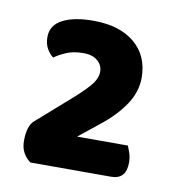

<svg xmlns="http://www.w3.org/2000/svg" viewBox="-49 -745 378 417"><g transform="rotate(10 139.5 -536.5)"><path d="M125 -700Q184 -700 217 -672Q250 -644 250 -596Q250 -565 231 -536.5Q212 -508 179 -482L134 -446H246Q249 -439 252 -430Q255 -421 255 -410Q255 -373 222 -373H44Q34 -380 28 -391Q22 -402 22 -417Q22 -451 37 -463L112 -529Q141 -555 150 -568Q159 -581 159 -593Q159 -608 147.5 -617.5Q136 -627 117 -627Q95 -627 79.5 -620.5Q64 -614 53 -606Q45 -612 39 -622.5Q33 -633 33 -648Q33 -674 58 -687Q83 -700 125 -700Z"/></g></svg>

Font: Baloo Paaji 2
Style: Bold
Weight: 700
Designer: Shuchita Grover, Noopur Datye and Ek Type
Foundry: Ek Type
Version: Version 1.640;hotconv 1.0.111;makeotfexe 2.5.65597; ttfautoh